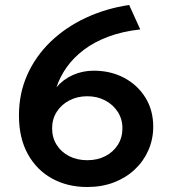

<svg xmlns="http://www.w3.org/2000/svg" viewBox="-20 -735 683 770"><path d="M330 15Q250.5 15 188.5 -19.2Q126.5 -53.5 91.2 -117.8Q56 -182 56 -272Q56 -360.5 89.5 -435.2Q123 -510 183 -567.8Q243 -625.5 323.5 -663.2Q404 -701 498 -715L542.5 -617Q470.5 -609 414 -587.8Q357.5 -566.5 316.2 -535.2Q275 -504 247.8 -465.8Q220.5 -427.5 206.5 -385Q232.5 -416 271.5 -433.8Q310.5 -451.5 356 -451.5Q424 -451.5 478 -422.8Q532 -394 563.2 -343.5Q594.5 -293 594.5 -227Q594.5 -176.5 575 -132.2Q555.5 -88 520.2 -55Q485 -22 436.8 -3.5Q388.5 15 330 15ZM330 -92.5Q371 -92.5 402.8 -109Q434.5 -125.5 452.8 -154.5Q471 -183.5 471 -220.5Q471 -257.5 452.2 -286.5Q433.5 -315.5 401.8 -332.2Q370 -349 330 -349Q290 -349 258 -332.2Q226 -315.5 207.5 -286.5Q189 -257.5 189 -220.5Q189 -183.5 207 -154.5Q225 -125.5 257 -109Q289 -92.5 330 -92.5Z"/></svg>

Font: Geologica Medium
Style: Regular
Weight: 500
Designer: Sindre Bremnes, Frode Helland
Foundry: Monokrom Skriftforlag AS
Version: Version 1.010;gftools[0.9.28]